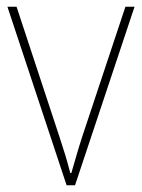

<svg xmlns="http://www.w3.org/2000/svg" viewBox="-20 -548 420 568"><path d="M177 0 2 -528H29L156 -143Q166 -113 173.5 -88Q181 -63 188 -36H191Q199 -63 206 -87.5Q213 -112 223 -143L351 -528H378L202 0Z"/></svg>

Font: Noto Sans Myanmar SemiCondensed Thin
Style: Regular
Weight: 100
Width: 4
Designer: Monotype Design Team
Foundry: Monotype Imaging Inc.
Version: Version 2.107; ttfautohint (v1.8.4.7-5d5b)